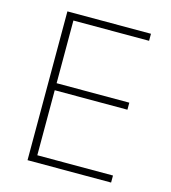

<svg xmlns="http://www.w3.org/2000/svg" viewBox="-105 -784 776 870"><g transform="rotate(15 283.0 -349.0)"><path d="M104 0V-698H496V-665H141V-371H482V-338H141V-33H496V0Z"/></g></svg>

Font: Plexus Sans ExtraLight
Style: Regular
Weight: 250
Version: Version 2.001;PS 002.001;hotconv 1.0.70;makeotf.lib2.5.58329